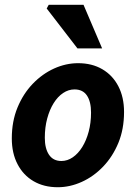

<svg xmlns="http://www.w3.org/2000/svg" viewBox="-20 -773 571 805"><path d="M222.1 12Q164.1 12 120.7 -13.3Q77.4 -38.6 53.5 -84.7Q29.5 -130.8 29.5 -192.5Q29.5 -264.4 53.4 -322.2Q77.3 -380.1 117.3 -421.7Q157.4 -463.4 206.9 -485.8Q256.4 -508.1 307.5 -508.1Q365.6 -508.1 408.9 -482.8Q452.3 -457.5 476.2 -411.4Q500.1 -365.3 500.1 -303.6Q500.1 -231.7 476.3 -173.9Q452.4 -116.1 412.3 -74.4Q372.3 -32.7 322.8 -10.4Q273.2 12 222.1 12ZM237.3 -98Q262.7 -98 285.2 -113.5Q307.7 -129 324.8 -156.5Q341.9 -184 351.8 -221Q361.7 -258 361.7 -300.9Q361.7 -346.9 344.5 -372.5Q327.3 -398.1 292.4 -398.1Q267.2 -398.1 244.6 -383Q222 -367.9 204.9 -340.4Q187.8 -313 177.9 -276Q167.9 -239 167.9 -195.2Q167.9 -150.3 185.5 -124.2Q203.1 -98 237.3 -98ZM304.8 -570 175.8 -737.4 184.4 -753H330.1L408.2 -570Z"/></svg>

Font: Source Sans 3 VF
Style: Italic
Weight: 200
Italic angle: -11°
Designer: Paul D. Hunt
Foundry: Adobe Systems Incorporated
Version: Version 3.042;hotconv 1.0.118;makeotfexe 2.5.65603